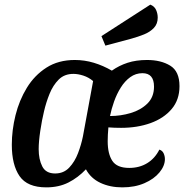

<svg xmlns="http://www.w3.org/2000/svg" viewBox="-20 -789 795 829"><path d="M180 20Q98 20 64.5 -28.5Q31 -77 31 -164Q31 -227 47 -291.5Q63 -356 96 -410Q129 -464 180.5 -497Q232 -530 303 -530Q345 -530 385 -518Q425 -506 463 -484Q494 -506 531 -518Q568 -530 615 -530Q675 -530 715 -505.5Q755 -481 755 -417Q755 -358 721 -318Q687 -278 630 -257.5Q573 -237 503 -237Q490 -237 474 -237.5Q458 -238 448 -239Q445 -206 445 -179Q445 -125 465 -94.5Q485 -64 538 -64Q582 -64 615.5 -84.5Q649 -105 668 -143Q681 -139 686.5 -127Q692 -115 692 -102Q692 -73 668.5 -44.5Q645 -16 603.5 2Q562 20 508 20Q455 20 413.5 0.5Q372 -19 351 -58Q317 -22 275.5 -1Q234 20 180 20ZM455 -288Q501 -288 544.5 -301Q588 -314 616.5 -342Q645 -370 645 -415Q645 -473 595 -473Q566 -473 542.5 -456Q519 -439 501.5 -411Q484 -383 472.5 -350.5Q461 -318 455 -288ZM218 -40Q255 -40 279 -65.5Q303 -91 317 -128Q331 -165 338 -200L382 -439Q363 -455 340 -462.5Q317 -470 297 -470Q258 -470 233.5 -445.5Q209 -421 194 -384Q179 -347 170 -308Q161 -271 154 -224.5Q147 -178 147 -145Q147 -101 162.5 -70.5Q178 -40 218 -40ZM435 -592 418 -633 629 -769Q647 -762 654 -746Q661 -730 661 -713Q661 -686 644.5 -668.5Q628 -651 602 -640.5Q576 -630 547 -622Z"/></svg>

Font: Sansita Swashed
Style: Regular
Weight: 400
Designer: Pablo Cosgaya
Foundry: Omnibus-Type
Version: Version 1.003; ttfautohint (v1.8.3)